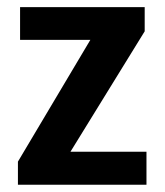

<svg xmlns="http://www.w3.org/2000/svg" viewBox="-20 -508 454 528"><path d="M173.8 -90.8 377.9 -421.9V-488.3H35.2V-398.4H228.5L29.3 -63.5V0H382.8V-90.8Z"/></svg>

Font: Yaldevi Colombo
Style: Bold
Weight: 700
Designer: Sol Matas, Denzil Rajitha, Kosala Senevirathne and Pathum Egodawatta
Foundry: Mooniak
Version: Version 1.020 ; ttfautohint (v1.6)